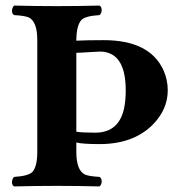

<svg xmlns="http://www.w3.org/2000/svg" viewBox="-20 -667 656 689"><path d="M113.8 -522.9Q113.8 -589.8 83 -604.5Q67.9 -610.8 30.8 -612.8Q19.5 -619.6 24.4 -637.2Q26.9 -644 30.8 -647Q110.4 -645 185.1 -645Q256.8 -645 336.9 -647Q348.1 -640.1 343.8 -622.6Q341.3 -615.7 336.9 -612.8Q285.6 -609.9 271.5 -594.7Q254.4 -574.7 253.9 -522.9V-521Q291 -522.9 352.1 -522.9Q517.1 -522.9 566.4 -415.5Q582 -380.9 582 -342.8Q582 -273.4 526.4 -217.8Q457.5 -150.4 338.9 -149.9Q274.4 -149.9 253.9 -155.8V-122.1Q253.9 -55.2 285.2 -40.5Q300.3 -34.2 336.9 -32.2Q348.1 -25.4 343.8 -7.8Q341.3 -1 336.9 2Q256.8 0 185.1 0Q111.3 0 30.8 2Q19.5 -4.9 24.4 -22.5Q26.9 -29.3 30.8 -32.2Q82 -35.2 96.7 -50.3Q113.8 -70.3 113.8 -122.1ZM253.9 -194.3Q275.4 -190.9 321.8 -190.9Q410.2 -190.9 426.8 -286.1Q431.2 -311.5 431.2 -342.8Q431.2 -467.3 356 -480.5Q347.7 -481.9 339.8 -481.9Q331.1 -481.9 301.8 -480Q266.1 -477.5 253.9 -477.5Z"/></svg>

Font: Linux Libertine O
Style: Bold
Weight: 700
Designer: Philipp H. Poll
Foundry: Philipp H. Poll
Version: Version 5.0.0